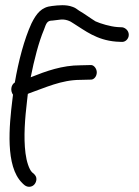

<svg xmlns="http://www.w3.org/2000/svg" viewBox="-20 -690 536 738"><path d="M91 -331C154 -353 216 -383 289 -383L330 -384C341 -384 352 -396 352 -412C352 -426 341 -440 330 -440L289 -439C219 -439 158 -417 98 -393C111 -459 129 -529 149 -576C158 -601 161 -611 182 -611L207 -614C230 -618 249 -610 264 -599C306 -573 351 -536 426 -530L446 -529C462 -527 475 -541 475 -556C475 -571 464 -582 451 -585H450L431 -586C404 -588 367 -599 347 -608C326 -621 305 -637 284 -649C276 -655 268 -661 258 -664C234 -673 205 -670 180 -667C139 -663 120 -638 101 -600C73 -539 51 -455 37 -373C22 -364 19 -341 30 -326L28 -310C15 -205 0 -51 65 13C69 17 78 28 92 28C110 28 120 12 120 -2C120 -11 115 -17 111 -21L103 -28C92 -39 82 -69 78 -101C70 -164 76 -235 84 -303L87 -329Z"/></svg>

Font: Stray Cat
Style: BdCn
Weight: 700
Version: Version 1.0